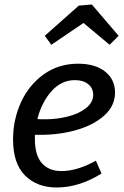

<svg xmlns="http://www.w3.org/2000/svg" viewBox="-20 -823 549 853"><path d="M135 -224V-206Q135 -133 166 -98Q197 -63 253 -63Q323 -63 406 -109L431 -52Q331 10 232 10Q145 10 91.5 -43Q38 -96 38 -204Q38 -291 73 -368Q108 -445 174 -492.5Q240 -540 327 -540Q403 -540 447 -505Q491 -470 491 -412Q491 -353 444 -310.5Q397 -268 321.5 -246Q246 -224 160 -224ZM146 -294Q157 -293 180 -293Q233 -293 282 -305.5Q331 -318 362.5 -343Q394 -368 394 -402Q394 -431 372 -449Q350 -467 313 -467Q253 -467 209 -418Q165 -369 146 -294ZM388 -803 507 -664 467 -624 351 -721 208 -624 179 -664 330 -798Z"/></svg>

Font: Bitter Pro Medium
Style: Italic
Weight: 500
Italic angle: -9°
Designer: Sol Matas, and Bitter project Authors
Foundry: Sol Matas
Version: Version 1.010